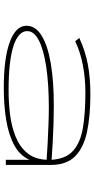

<svg xmlns="http://www.w3.org/2000/svg" viewBox="245 -744 509 1040"><g transform="rotate(90 500.0 -223.5)"><path d="M455 11Q295 11 207 -21.5Q119 -54 119 -112Q119 -161 172.5 -194Q226 -227 323 -243.5Q420 -260 551 -260Q594 -260 646.5 -258.5Q699 -257 751 -254Q803 -251 845 -248Q840 -326 795 -365.5Q750 -405 670 -418Q590 -431 481 -431Q406 -431 335.5 -418Q265 -405 203 -376L185 -398Q254 -430 327 -444Q400 -458 491 -458Q607 -458 693 -440Q779 -422 826 -375.5Q873 -329 873 -243V0H845V-128Q822 -76 765.5 -45.5Q709 -15 629 -2Q549 11 455 11ZM148 -116Q148 -68 228.5 -41.5Q309 -15 469 -15Q535 -15 600 -23Q665 -31 719.5 -53Q774 -75 808 -115.5Q842 -156 845 -221Q808 -224 758 -226.5Q708 -229 656.5 -231Q605 -233 563 -233Q435 -233 342 -219Q249 -205 198.5 -179Q148 -153 148 -116Z"/></g></svg>

Font: Inconsolata UltraExpanded ExtraLight
Style: Regular
Weight: 200
Width: 9
Monospace: yes
Designer: Raph Levien, Cyreal, Brenton Simpson
Foundry: Raph Levien, Cyreal, Google
Version: Version 3.001; ttfautohint (v1.8.2.53-6de2)